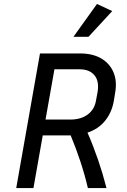

<svg xmlns="http://www.w3.org/2000/svg" viewBox="-20 -950 641 970"><path d="M196 -266 149 0H62L182 -680H384Q448 -680 491 -655Q534 -630 553 -585.5Q572 -541 562 -483L555 -440Q545 -382 511 -340Q477 -298 422 -280Q481 -145 518 0H424Q408 -68 386 -134.5Q364 -201 337 -266ZM381 -600H255L210 -346H336Q388 -346 422.5 -371Q457 -396 465 -442L473 -485Q482 -540 457 -570Q432 -600 381 -600ZM427 -764H351L470 -930L547 -894Z"/></svg>

Font: Inria Sans
Style: Italic
Weight: 400
Italic angle: -10°
Designer: Black Foundry Team
Foundry: Black Foundry
Version: Version 1.2; ttfautohint (v1.8.3)